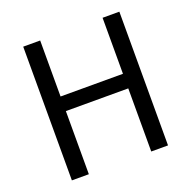

<svg xmlns="http://www.w3.org/2000/svg" viewBox="-129 -861 986 989"><g transform="rotate(-20 364.0 -366.5)"><path d="M193 -733H100V0H193V-346H535V0H627V-733H535V-426H193Z"/></g></svg>

Font: Spoqa Han Sans Neo
Style: Regular
Weight: 400
Designer: [Spoqa Han Sans Neo] Dong-huui Kim ___ Younghwa Kang ___ Yujin Lee ___ [Noto Sans] Ryoko NISHIZUKA ____ (kana & ideograp
Foundry: Spoqa (http://www.spoqa-han-sans.com)
Version: Version 1.100;hotconv 1.0.109;makeotfexe 2.5.65596